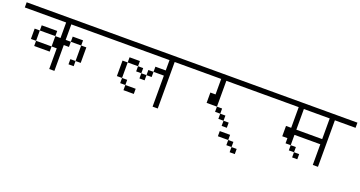

<svg xmlns="http://www.w3.org/2000/svg" viewBox="-44 -1373 4088 2182"><g transform="rotate(20 2000.0 -282.0)"><path d="M1000 -625V-687.5H0V-625H500V-437.5H437.5Q437.5 -437.5 437.5 -312.5H250V-250H437.5V-312.5H500Q500 -312.5 500 -62.5H562.5V-375H625V-437.5H562.5V-625ZM750 -250H687.5V-187.5H750ZM750 -250H812.5V-437.5H750ZM250 -312.5Q250 -312.5 250 -437.5H187.5Q187.5 -437.5 187.5 -312.5ZM250 -437.5H437.5V-500H250ZM625 -437.5H750V-500H625Z M1500 -125V-187.5H1375V-125ZM2000 -625V-687.5H1000V-625H1750Q1750 -625 1750 -500H1625V-437.5H1562.5V-375H1500V-312.5H1562.5V-375H1625V-437.5H1750Q1750 -437.5 1750 -62.5H1812.5V-625ZM1375 -187.5V-250H1312.5V-187.5ZM1312.5 -250V-437.5H1250V-250ZM1500 -375V-437.5H1437.5V-375ZM1312.5 -437.5H1437.5V-500H1312.5Z M2625 -125V-187.5H2562.5V-125ZM3000 -625V-687.5H2000V-625H2375V-437.5H2312.5Q2312.5 -437.5 2312.5 -312.5H2437.5V-250H2500V-187.5H2562.5V-250H2500V-312.5H2437.5V-625Z M2812.5 125V62.5H2750V125ZM2750 62.5V0H2687.5V62.5ZM2687.5 0V-62.5H2562.5V0Z M3500 -62.5V-125H3437.5V-62.5ZM4000 -625V-687.5H3000V-625H3312.5Q3312.5 -625 3312.5 -375H3250Q3250 -375 3250 -250H3312.5V-187.5H3375V-125H3437.5V-187.5H3375Q3375 -187.5 3375 -312.5H3687.5Q3687.5 -312.5 3687.5 -62.5H3750V-625ZM3375 -375Q3375 -375 3375 -625H3687.5Q3687.5 -625 3687.5 -375Z"/></g></svg>

Font: BFUnifontExMono
Style: Regular
Weight: 500
Version: Version 15.0.06